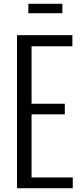

<svg xmlns="http://www.w3.org/2000/svg" viewBox="-20 -996 438 1016"><path d="M70 0V-810H363V-751H147V-447H323V-391H147V-57H365V0ZM130 -926V-976H310V-926Z"/></svg>

Font: Oswald Light
Style: Regular
Weight: 300
Designer: Vernon Adams
Foundry: Vernon Adams
Version: Version 4.103;gftools[0.9.33.dev8+g029e19f]